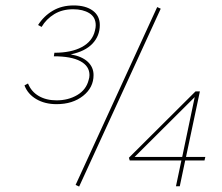

<svg xmlns="http://www.w3.org/2000/svg" viewBox="-20 -685 817 706"><path d="M240 -485Q281 -478 302.5 -458Q324 -438 324 -409Q324 -363 285.5 -332.5Q247 -302 188 -302Q145 -302 113.5 -320.5Q82 -339 70 -371L83 -378Q95 -348 122.5 -332Q150 -316 188 -316Q231 -316 264 -335.5Q297 -355 306 -391Q309 -400 309 -409Q309 -442 275.5 -460Q242 -478 178 -478L180 -491Q242 -491 281 -512Q320 -533 329 -572Q332 -583 332 -592Q332 -622 308.5 -636.5Q285 -651 249 -651Q209 -651 179.5 -633Q150 -615 133 -586L120 -593Q141 -626 174 -645.5Q207 -665 251 -665Q295 -665 321 -646Q347 -627 347 -593Q347 -553 320 -524.5Q293 -496 240 -485ZM258 -5 558 -659 571 -653 271 1ZM732 -95H661L641 0H627L647 -95H457L454 -105L699 -349H715L664 -108H735ZM650 -108 696 -328 475 -108Z"/></svg>

Font: Ysabeau Thin
Style: Italic
Weight: 200
Italic angle: -12°
Designer: Christian Thalmann (Catharsis Fonts)
Version: Version 0.003